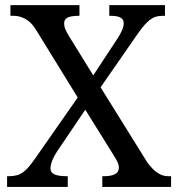

<svg xmlns="http://www.w3.org/2000/svg" viewBox="-20 -734 700 754"><path d="M465.8 -643.1Q465.8 -651.9 461.7 -657.5Q457.5 -663.1 450.4 -666.3Q443.4 -669.4 433.6 -670.7Q423.8 -671.9 412.1 -671.9H409.2V-713.9H627.9V-671.9H619.1Q604.5 -671.9 592.5 -668.5Q580.6 -665 569.3 -656.5Q558.1 -647.9 546.1 -634.3Q534.2 -620.6 520 -600.1L375 -391.1L559.1 -95.2Q581.1 -65.9 600.6 -54Q620.1 -42 639.2 -42H651.9V0H381.8V-42H387.2Q446.8 -42 446.8 -75.2Q446.8 -80.6 445.6 -85.9Q444.3 -91.3 440.9 -98.6Q437.5 -106 430.9 -116.7Q424.3 -127.4 414.1 -144L314.9 -303.2L204.1 -139.2Q199.7 -132.8 195.3 -124.8Q190.9 -116.7 187 -107.9Q183.1 -99.1 180.7 -90.1Q178.2 -81.1 178.2 -73.2Q178.2 -56.2 194.1 -49.1Q210 -42 243.2 -42H246.1V0H7.8V-42H14.2Q32.2 -42 45.7 -45.7Q59.1 -49.3 70.6 -57.6Q82 -65.9 93.3 -79.1Q104.5 -92.3 118.2 -111.8L285.2 -351.1L120.1 -619.1Q102.1 -647.9 79.3 -659.9Q56.6 -671.9 34.2 -671.9H21V-713.9H292V-671.9H289.1Q272 -671.9 260.7 -669.7Q249.5 -667.5 243.2 -663.6Q236.8 -659.7 234.4 -654.3Q231.9 -648.9 231.9 -643.1Q231.9 -637.7 232.7 -632.8Q233.4 -627.9 235.8 -621.3Q238.3 -614.7 242.9 -606Q247.6 -597.2 255.9 -584L346.2 -438L440.9 -582Q452.1 -599.1 459 -614.3Q465.8 -629.4 465.8 -643.1Z"/></svg>

Font: Sahl Naskh
Style: Regular
Weight: 400
Designer: Pascal Zoghbi
Version: Version 1.001